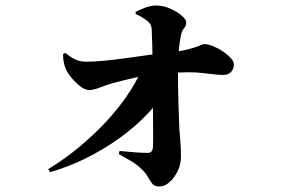

<svg xmlns="http://www.w3.org/2000/svg" viewBox="-20 -620 1040 697"><path d="M155 -6Q217 -44 269 -87.5Q321 -131 364 -177Q407 -223 439 -269.5Q471 -316 492 -361L576 -367V-282Q549 -241 508 -199Q467 -157 413.5 -118.5Q360 -80 297 -48Q234 -16 162 5ZM559 57Q541 57 533 47Q525 37 517 22.5Q509 8 494 -6Q478 -22 459 -33.5Q440 -45 411 -61L414 -72Q444 -69 470 -67Q496 -65 517 -65Q533 -65 535 -84Q536 -97 536 -126.5Q536 -156 535.5 -197.5Q535 -239 534.5 -288.5Q534 -338 534 -391Q534 -396 533.5 -417Q533 -438 532.5 -463Q532 -488 531 -507Q531 -520 528 -527.5Q525 -535 517 -542Q505 -552 494.5 -558Q484 -564 473 -569L472 -577Q486 -584 506.5 -592Q527 -600 547 -600Q573 -600 598.5 -588.5Q624 -577 640 -563Q656 -549 656 -539Q656 -526 648.5 -518Q641 -510 637 -492Q632 -468 630 -447.5Q628 -427 627 -412Q626 -400 626 -369.5Q626 -339 626.5 -300Q627 -261 628.5 -222Q630 -183 631 -154Q632 -137 634.5 -109.5Q637 -82 637 -52Q637 -23 624.5 2Q612 27 594.5 42Q577 57 559 57ZM304 -293Q288 -293 269.5 -308Q251 -323 236.5 -341.5Q222 -360 217 -374Q213 -386 211 -396.5Q209 -407 209 -424L217 -428Q234 -414 251.5 -405Q269 -396 293 -396Q321 -396 358 -399.5Q395 -403 434.5 -408.5Q474 -414 512.5 -419.5Q551 -425 584 -428Q623 -432 648 -437.5Q673 -443 687.5 -448Q702 -453 709.5 -456.5Q717 -460 721 -460Q735 -460 753.5 -452.5Q772 -445 789 -433.5Q806 -422 817.5 -409.5Q829 -397 829 -386Q829 -370 819 -359Q809 -348 791 -348Q767 -348 718.5 -354.5Q670 -361 583 -354Q523 -350 476.5 -339.5Q430 -329 396 -320Q367 -312 343 -302.5Q319 -293 304 -293Z"/></svg>

Font: Noto Serif TC ExtraBold
Style: Regular
Weight: 800
Designer: Ryoko NISHIZUKA 西塚涼子 (kana & ideographs); Frank Grießhammer (Latin, Greek & Cyrillic); Wenlong ZHANG 张文龙 (bopomofo); San
Foundry: Adobe
Version: Version 2.002-H1;hotconv 1.1.0;makeotfexe 2.6.0